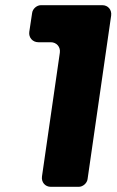

<svg xmlns="http://www.w3.org/2000/svg" viewBox="-20 -721 452 741"><path d="M318 -30 409 -661C412 -683 397 -701 375 -701H138C122 -701 106 -687 104 -671L93 -598C90 -576 106 -558 128 -558H176C198 -558 214 -540 211 -518L142 -40C139 -18 154 0 176 0H284C300 0 316 -14 318 -30Z"/></svg>

Font: Trueno
Style: RoundBdIt
Weight: 700
Designer: Julieta Ulanovsky, Jasper
Foundry: Julieta Ulanovsky, Cannot Into Space Fonts
Version: Version 3.001